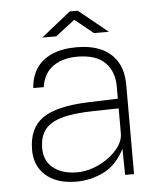

<svg xmlns="http://www.w3.org/2000/svg" viewBox="-50 -716 641 770"><g transform="rotate(-5 270.0 -331.0)"><path d="M226.5 10Q175.5 10 138.2 -7.2Q101 -24.5 80.8 -56.2Q60.5 -88 60.5 -132Q60.5 -219 116.8 -258.8Q173 -298.5 301.5 -303L421 -307V-357Q421 -416.5 384.8 -452.8Q348.5 -489 273 -489Q215.5 -489 176.5 -462.2Q137.5 -435.5 129 -379H87Q90 -423.5 111.2 -456.8Q132.5 -490 173.5 -508.5Q214.5 -527 275 -527Q330.5 -527 372 -508.8Q413.5 -490.5 436.5 -453Q459.5 -415.5 459.5 -358V0H423.5L422 -105Q388.5 -40.5 336 -15.2Q283.5 10 226.5 10ZM233 -27Q265.5 -27 298.5 -38.8Q331.5 -50.5 359.2 -70.8Q387 -91 404 -116Q421 -141 421 -167V-268L320.5 -266Q238 -264.5 190.2 -250.5Q142.5 -236.5 122 -208.2Q101.5 -180 101.5 -135Q101.5 -84 137.5 -55.5Q173.5 -27 233 -27ZM140.5 -577.5 259.5 -672.5H291.5L408.5 -577.5H348.5L274.5 -637.5L196.5 -577.5Z"/></g></svg>

Font: Public Sans Thin Thin
Style: Regular
Weight: 250
Version: Version 2.001